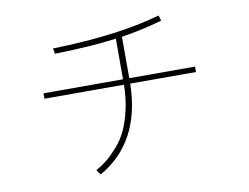

<svg xmlns="http://www.w3.org/2000/svg" viewBox="-74 -763 1149 887"><g transform="rotate(-10 500.0 -319.5)"><path d="M134.8 -371.1V-396.5H507.8V-586.9Q392.6 -571.3 218.8 -567.4L213.9 -592.8Q519.5 -600.6 720.7 -658.2L728.5 -632.8Q632.8 -605.5 537.1 -590.8V-396.5H845.7V-371.1H537.1Q532.2 -96.7 330.1 18.6L313.5 -3.9Q343.8 -21.5 367.2 -40.5Q390.6 -59.6 418 -90.8Q445.3 -122.1 463.4 -159.7Q481.4 -197.3 494.1 -252Q506.8 -306.6 507.8 -371.1Z"/></g></svg>

Font: Gothic A1 Thin
Style: Regular
Weight: 250
Designer: HanYang I&C Co.,Ltd.
Foundry: HanYang I&C Co.,Ltd.
Version: Version 2.50